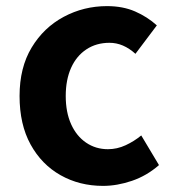

<svg xmlns="http://www.w3.org/2000/svg" viewBox="-20 -594 567 628"><path d="M317 14Q240 14 178 -21Q116 -56 80 -121.5Q44 -187 44 -280Q44 -373 83.5 -438.5Q123 -504 188.5 -539Q254 -574 330 -574Q382 -574 422 -556.5Q462 -539 493 -511L423 -418Q403 -436 382 -445Q361 -454 338 -454Q295 -454 262.5 -432.5Q230 -411 212.5 -372Q195 -333 195 -280Q195 -227 212.5 -188Q230 -149 261.5 -127.5Q293 -106 333 -106Q363 -106 391 -119Q419 -132 442 -151L500 -54Q460 -19 411.5 -2.5Q363 14 317 14Z"/></svg>

Font: Noto Sans TC Thin
Style: Bold
Weight: 700
Version: Version 2.004-H2;hotconv 1.0.118;makeotfexe 2.5.65603